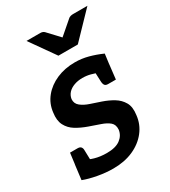

<svg xmlns="http://www.w3.org/2000/svg" viewBox="-180 -811 805 909"><g transform="rotate(-30 223.0 -356.5)"><path d="M168 8Q127 8 83.5 0Q40 -8 9 -20L19 -100L73 -98Q83 -88 112.5 -79.5Q142 -71 178 -71Q226 -71 251.5 -90Q277 -109 281 -139Q283 -166 266.5 -180Q250 -194 222 -203.5Q194 -213 163 -224Q129 -236 102 -252.5Q75 -269 61 -296Q47 -323 53 -364Q58 -410 86.5 -445Q115 -480 160 -499.5Q205 -519 260 -519Q297 -519 332.5 -509.5Q368 -500 404 -484L396 -423L336 -420Q318 -426 297.5 -431.5Q277 -437 254 -437Q229 -437 208.5 -429.5Q188 -422 175.5 -408.5Q163 -395 160 -376Q158 -352 176.5 -337Q195 -322 224 -312.5Q253 -303 279 -294Q311 -283 337.5 -267Q364 -251 379 -225Q394 -199 388 -157Q383 -109 353.5 -71.5Q324 -34 276.5 -13Q229 8 168 8ZM319 -448 397 -429 388 -351H346Q333 -351 328 -357.5Q323 -364 322 -375ZM94 -64 17 -82 27 -160H68Q81 -160 86.5 -153.5Q92 -147 92 -136ZM446 -721 315 -585H209L113 -721H188Q202 -721 210 -713L269 -650L342 -713Q346 -717 353 -719Q360 -721 367 -721Z"/></g></svg>

Font: Aleo SemiBold
Style: Italic
Weight: 600
Italic angle: -7°
Designer: Alessio Laiso
Foundry: Alessio Laiso
Version: Version 2.001;gftools[0.9.29]